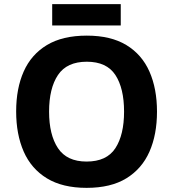

<svg xmlns="http://www.w3.org/2000/svg" viewBox="-20 -897 836 927"><path d="M738 -358Q738 -247 701.5 -164.5Q665 -82 590 -36Q515 10 398 10Q282 10 206.5 -36Q131 -82 94.5 -165Q58 -248 58 -359Q58 -470 94.5 -552Q131 -634 206.5 -679.5Q282 -725 399 -725Q515 -725 590 -679.5Q665 -634 701.5 -551.5Q738 -469 738 -358ZM217 -358Q217 -246 260 -181.5Q303 -117 398 -117Q495 -117 537 -181.5Q579 -246 579 -358Q579 -471 537 -535Q495 -599 399 -599Q303 -599 260 -535Q217 -471 217 -358ZM563 -877V-774H232V-877Z"/></svg>

Font: Noto Sans Tai Tham
Style: Regular
Weight: 400
Designer: Monotype Design Team 2013. Revised by David WIlliams 2020
Foundry: Monotype Imaging Inc.
Version: Version 2.002